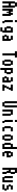

<svg xmlns="http://www.w3.org/2000/svg" viewBox="5230 -6270 1040 11540"><g transform="rotate(90 5750.0 -500.0)"><path d="M187.5 -125H62.5V-875H125V-1000H375V-875H437.5V-125H312.5V-500H187.5ZM187.5 -625H312.5V-875H187.5Z M625 -125H500V-750H687.5V-625H750V-750H875V-625H937.5V-125H812.5V-500H750V-375H687.5V-500H625Z M1187.5 -750H1312.5V-250H1375V-125H1250V-250H1187.5ZM1187.5 -1000H1312.5V-875H1187.5Z M1625 -750H1937.5V-125H1875V0H1625V-125H1812.5V-250H1625V-375H1562.5V-625H1625ZM1812.5 -375V-625H1687.5V-375Z M2125 -750H2375V-625H2437.5V-125H2125V-250H2062.5V-375H2125V-500H2312.5V-625H2125ZM2312.5 -375H2187.5V-250H2312.5Z M3187.5 -875H3062.5V-1000H3437.5V-875H3312.5V-125H3187.5Z M3562.5 -625H3625V-750H3875V-625H3937.5V-250H3875V-125H3625V-250H3562.5ZM3812.5 -625H3687.5V-250H3812.5Z M4187.5 0H4062.5V-750H4375V-625H4437.5V-375H4375V-250H4187.5ZM4312.5 -625H4187.5V-375H4312.5Z M4625 -750H4875V-625H4937.5V-125H4625V-250H4562.5V-375H4625V-500H4812.5V-625H4625ZM4812.5 -375H4687.5V-250H4812.5Z M5062.5 -750H5437.5V-625H5375V-500H5312.5V-375H5250V-250H5437.5V-125H5062.5V-250H5125V-375H5187.5V-500H5250V-625H5062.5Z M6125 -125V-250H6062.5V-1000H6187.5V-250H6312.5V-1000H6437.5V-250H6375V-125Z M6687.5 -125H6562.5V-750H6875V-625H6937.5V-125H6812.5V-625H6687.5Z M7187.5 -750H7312.5V-250H7375V-125H7250V-250H7187.5ZM7187.5 -1000H7312.5V-875H7187.5Z M7625 -750H7875V-625H7687.5V-250H7875V-125H7625V-250H7562.5V-625H7625Z M8062.5 -625H8125V-750H8375V-625H8437.5V-250H8375V-125H8125V-250H8062.5ZM8312.5 -625H8187.5V-250H8312.5Z M8562.5 -625H8625V-750H8812.5V-1000H8937.5V-125H8625V-250H8562.5ZM8687.5 -250H8812.5V-625H8687.5Z M9125 -750H9375V-625H9437.5V-375H9187.5V-250H9375V-125H9125V-250H9062.5V-625H9125ZM9312.5 -625H9187.5V-500H9312.5Z M10062.5 -1000H10375V-875H10437.5V-625H10375V-375H10437.5V-125H10312.5V-375H10250V-500H10187.5V-125H10062.5ZM10187.5 -875V-625H10312.5V-875Z M10562.5 -750H10687.5V-250H10812.5V-750H10937.5V-125H10625V-250H10562.5Z M11125 -750H11375V-625H11187.5V-500H11375V-375H11437.5V-250H11375V-125H11062.5V-250H11312.5V-375H11125V-500H11062.5V-625H11125Z"/></g></svg>

Font: Amiga Topaz Unicode Rus
Style: Regular
Weight: 400
Designer: dMG of Trueschool and Divine Stylers
Foundry: dMG of Trueschool and Divine Stylers
Version: Version 1.1